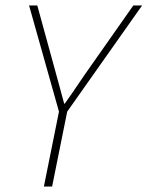

<svg xmlns="http://www.w3.org/2000/svg" viewBox="-20 -680 538 700"><path d="M140 0 195 -273 86 -660H116L175 -445Q185 -409 194.5 -374Q204 -339 214 -302H216Q241 -337 265.5 -373.5Q290 -410 315 -445L466 -660H498L225 -273L170 0Z"/></svg>

Font: Source Sans 3 VF
Style: Italic
Weight: 200
Italic angle: -11°
Designer: Paul D. Hunt
Foundry: Adobe Systems Incorporated
Version: Version 3.042;hotconv 1.0.118;makeotfexe 2.5.65603